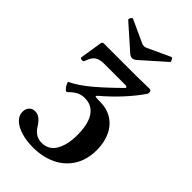

<svg xmlns="http://www.w3.org/2000/svg" viewBox="-266 -955 1050 1050"><g transform="rotate(45 259.5 -430.0)"><path d="M35.6 -84Q35.6 -107.4 48.8 -121.6Q62 -135.7 83.5 -135.7Q102.1 -135.7 118.4 -123.8Q134.8 -111.8 150.4 -86.9Q166 -62 185.3 -50Q204.6 -38.1 230.5 -38.1Q284.2 -38.1 311.3 -84.7Q338.4 -131.3 338.4 -207Q338.4 -263.2 325.2 -301.5Q312 -339.8 286.6 -359.4Q261.2 -378.9 225.1 -378.9Q198.7 -378.9 178 -368.4Q157.2 -357.9 133.3 -334Q127.4 -328.1 117.4 -337.9Q107.4 -347.7 100.8 -361.6Q94.2 -375.5 98.1 -377.4Q152.3 -402.8 215.1 -456.5Q277.8 -510.3 344.2 -577.1L337.4 -585.9H167Q141.1 -585.9 125 -579.6Q108.9 -573.2 98.4 -559.1Q87.9 -544.9 78.6 -518.6Q77.1 -514.6 70.6 -513.9Q64 -513.2 58.1 -515.4Q52.2 -517.6 52.7 -521.5L73.2 -650.9Q74.2 -657.2 77.1 -660.2Q80.1 -663.1 86.4 -663.1H343.3Q358.4 -663.1 389.6 -664.1Q419.9 -665 435.5 -665Q443.8 -665 448 -661.4Q452.1 -657.7 452.1 -651.4Q452.1 -645.5 451.4 -641.8Q450.7 -638.2 448.7 -635.7Q377.4 -533.2 269 -440.4Q259.8 -432.6 258.8 -429.2Q257.8 -425.8 265.9 -424.6Q273.9 -423.3 296.9 -423.3Q350.1 -423.3 389.6 -398.4Q429.2 -373.5 450.4 -328.4Q471.7 -283.2 471.7 -223.6Q471.7 -148.9 438.2 -95.5Q404.8 -42 346.4 -14.4Q288.1 13.2 214.8 13.2Q163.1 13.2 122.3 0.7Q81.5 -11.7 58.6 -33.7Q35.6 -55.7 35.6 -84ZM227.5 -726.1 89.8 -848.1Q84.5 -853.5 91.8 -864.3Q95.2 -869.1 98.1 -871.1Q101.1 -873 102.5 -872.1L233.4 -812Q244.1 -807.6 252 -807.6Q260.7 -807.6 269.5 -812L399.4 -872.1H399.9Q402.8 -873.5 405.5 -871.6Q408.2 -869.6 411.6 -863.3Q415 -856.9 415.8 -853.5Q416.5 -850.1 414.6 -848.1L276.9 -726.1Q264.6 -715.3 252 -715.3Q239.7 -715.3 227.5 -726.1Z"/></g></svg>

Font: Junicode Two Beta VF
Style: Regular
Weight: 400
Designer: Peter S. Baker
Foundry: Briery Creek Software
Version: Version 1.031 beta; ttfautohint (v1.8.1.43-b0c9)